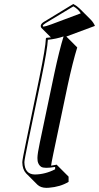

<svg xmlns="http://www.w3.org/2000/svg" viewBox="-20 -867 492 954"><path d="M344.2 -847.2Q363.3 -836.9 375.5 -824.7L432.1 -768.1Q445.3 -753.9 451.7 -738.3L309.6 -685.5L363.8 -631.3Q341.3 -558.6 316.4 -443.4L244.6 -101.6Q234.9 -54.7 233.9 -43.9Q238.8 -44.9 248 -46.4Q257.3 -47.9 262.2 -48.8L264.2 -45.9L320.8 10.7V36.6Q279.8 61.5 222.7 65.9Q215.3 66.4 209.5 66.4Q182.1 65.9 166 50.8L109.4 -5.9Q91.3 -25.4 90.8 -61Q90.8 -72.8 110.8 -168L175.8 -481.9Q206.5 -630.9 208 -675.8L210.9 -679.2Q222.7 -680.2 232.9 -681.2L185.5 -728.5Q181.6 -733.9 182.6 -740.2Q184.6 -750.5 200.2 -759.8Q201.7 -760.7 202.1 -760.7ZM344.7 -835.4 207 -752.4Q193.4 -744.1 192.4 -738.3V-737.8Q193.4 -735.4 194.3 -734.9Q207.5 -735.4 235.4 -746.1L381.3 -800.8Q369.1 -821.3 344.7 -835.4ZM166 -82Q166 -103 178.2 -160.2L250 -502Q274.4 -616.2 295.9 -686Q258.8 -673.3 217.8 -669.4Q215.3 -621.6 186 -480L120.6 -166Q101.1 -71.3 101.1 -61Q102.5 -1 152.8 0Q204.6 -0.5 253.9 -25.9V-37.6Q200.7 -28.3 184.6 -38.1Q170.9 -47.4 167 -66.4Q166 -74.2 166 -82Z"/></svg>

Font: Linux Biolinum Shadow O
Style: Italic
Weight: 400
Italic angle: -12°
Designer: Philipp H. Poll
Foundry: Philipp H. Poll
Version: Version 0.6.2